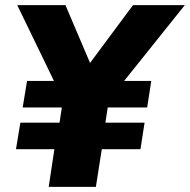

<svg xmlns="http://www.w3.org/2000/svg" viewBox="-20 -725 737 745"><path d="M169 0 191 -146H42L59 -249H211L220 -308H68L85 -411H206L200 -389L47 -705H234L340 -456H311L496 -705H697L444 -389L445 -411H567L551 -308H398L389 -249H541L525 -146H375L352 0Z"/></svg>

Font: Nunito Sans 11pt Black
Style: Italic
Weight: 900
Italic angle: -9°
Version: Version 3.101;gftools[0.9.27]